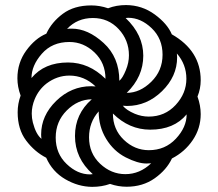

<svg xmlns="http://www.w3.org/2000/svg" viewBox="-20 -727 862 759"><path d="M344.2 11.7Q289.1 11.2 238 -18.6Q187 -48.3 162.6 -103.5Q116.7 -127 83.3 -171.4Q49.8 -215.8 49.8 -283.2Q49.8 -316.9 61.5 -349.1Q48.8 -383.8 48.8 -417.5Q48.8 -479 83.7 -527.1Q118.7 -575.2 163.1 -593.8Q184.1 -639.6 228.5 -672.6Q272.9 -705.6 340.8 -705.6Q374.5 -705.6 407.2 -694.3Q439.9 -707 478.5 -707Q541.5 -706.5 591.6 -669.9Q641.6 -633.3 659.2 -591.3Q773.4 -526.4 773.4 -409.7Q773.4 -376.5 760.7 -345.2Q773.4 -310.1 773.4 -275.9Q773.4 -219.7 741.9 -173.1Q710.4 -126.5 659.7 -100.6Q638.7 -55.7 591.6 -22.2Q544.4 11.2 480.5 11.2Q447.3 11.2 415 0Q382.8 11.7 344.2 11.7ZM481 -359.9Q533.2 -359.9 577.9 -403.6Q622.6 -447.3 622.6 -510.7Q622.6 -574.2 579.6 -615.5Q536.6 -656.7 486.8 -656.7Q481.4 -656.7 476.6 -655.8Q546.4 -589.4 546.4 -506.8Q546.4 -423.8 481 -359.9ZM451.7 -407.7Q464.4 -417.5 477.5 -449.7Q489.7 -479 489.7 -508.3Q489.7 -568.4 449 -612.1Q408.2 -655.8 347.2 -655.8Q285.6 -655.8 245.1 -612.8Q251.5 -613.8 263.7 -613.8Q327.6 -613.8 389.6 -557.1Q451.7 -500.5 451.7 -407.7ZM567.9 -266.1Q631.8 -266.1 674.3 -312Q716.8 -357.9 716.8 -415.5Q716.8 -472.2 679.2 -515.6Q680.2 -508.3 680.2 -500.5Q680.2 -424.8 620.4 -366.5Q560.5 -308.1 481.9 -308.1Q473.1 -308.1 465.3 -309.1Q479.5 -291.5 512.7 -277.3Q540 -266.1 567.9 -266.1ZM397 -415.5Q397 -478 353.8 -519.5Q310.5 -561 254.4 -561Q186 -561 145.3 -514.4Q104.5 -467.8 104.5 -418.5Q155.3 -480 249 -480Q332 -480 397 -415.5ZM568.4 -133.3Q632.8 -133.3 675.3 -178.7Q717.8 -224.1 717.8 -274.9Q668 -214.4 573.7 -214.4Q490.7 -214.4 426.3 -278.3Q426.3 -215.8 469.2 -174.6Q512.2 -133.3 568.4 -133.3ZM144 -178.2Q142.6 -186.5 142.6 -195.3Q142.6 -270 202.1 -328.1Q261.7 -386.2 340.8 -386.2Q349.6 -386.2 357.9 -385.3Q313 -428.2 254.4 -428.2Q205.6 -428.2 164.1 -397Q132.8 -372.6 117.2 -335Q105.5 -306.6 105.5 -277.8Q105.5 -260.3 109.9 -242.7Q122.1 -195.8 144 -178.2ZM335.9 -37.6Q341.3 -37.6 346.7 -38.6Q276.4 -101.1 276.4 -189.5Q276.4 -276.4 342.8 -334.5Q287.6 -334 243.9 -290.3Q200.2 -246.6 200.2 -183.1Q200.2 -120.1 243.2 -78.9Q286.1 -37.6 335.9 -37.6ZM475.6 -38.6Q532.7 -38.6 577.6 -81.5Q570.8 -80.6 559.1 -80.6Q524.4 -80.6 476.8 -105Q429.2 -129.4 399.7 -178Q370.1 -226.6 370.1 -286.6Q332 -243.7 332 -184.1Q332 -121.1 375.7 -79.8Q419.4 -38.6 475.6 -38.6Z"/></svg>

Font: Almanac
Style: Regular
Weight: 400
Designer: Eden's Almanac
Version: Version 3.501;March 28, 2021;FontCreator 13.0.0.2683 64-bit